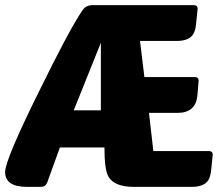

<svg xmlns="http://www.w3.org/2000/svg" viewBox="-37 -730 876 750"><path d="M486 0Q409 0 386 -41Q371 -68 371 -154H197L147 -16Q140 0 122 0H69Q-17 0 -17 -58Q-17 -105 114 -370Q236 -619 286 -691Q299 -710 327 -710H719Q735 -710 735 -696L729 -637Q726 -603 712 -589Q694 -570 652 -570H510L527 -429H723Q739 -429 739 -415L734 -356Q727 -289 656 -289H545L562 -140H778Q794 -140 794 -126L788 -67Q785 -33 771 -19Q753 0 711 0ZM251 -299H357V-563Z"/></svg>

Font: PoetsenOne
Style: Regular
Weight: 400
Designer: Rodrigo Fuenzalida, Pablo Impallari
Foundry: Pablo Impallari, Rodrigo Fuenzalida
Version: Version 1.000